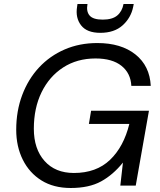

<svg xmlns="http://www.w3.org/2000/svg" viewBox="-20 -927 801 959"><path d="M333 12Q248 12 187.5 -25.5Q127 -63 94 -129Q61 -195 61 -279Q61 -373 91 -452.5Q121 -532 175 -590Q229 -648 303 -680Q377 -712 466 -712Q585 -712 656.5 -655Q728 -598 733 -498H636Q633 -561 587 -598Q541 -635 457 -635Q365 -635 295.5 -590Q226 -545 187.5 -466Q149 -387 149 -284Q149 -183 202.5 -123Q256 -63 349 -63Q461 -63 529.5 -128.5Q598 -194 626 -308H424L435 -374H724L658 0H581L594 -115Q545 -54 485 -21Q425 12 333 12ZM481 -763Q414 -763 385 -800.5Q356 -838 365 -893L367 -907H417Q410 -870 427.5 -849.5Q445 -829 493 -829Q541 -829 565.5 -849.5Q590 -870 597 -907H648L645 -892Q634 -838 592.5 -800.5Q551 -763 481 -763Z"/></svg>

Font: DeepMind Sans
Style: Italic
Weight: 400
Italic angle: -10°
Designer: Jonny Pinhorn / Modifications: Colophon Foundry
Foundry: Colophon Foundry
Version: Version 1.002; ttfautohint (v1.8.2)